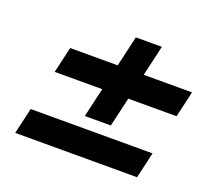

<svg xmlns="http://www.w3.org/2000/svg" viewBox="-92 -646 788 721"><g transform="rotate(20 302.5 -286.0)"><path d="M118 -410H308L336 -532H440L412 -410H605L581 -306H388L361 -189H257L284 -306H94ZM544 -144 520 -40H33L57 -144Z"/></g></svg>

Font: Panefresco 800wt
Style: Italic
Weight: 800
Foundry: Campivisivi & Chank Co
Version: Version 1.001